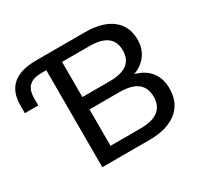

<svg xmlns="http://www.w3.org/2000/svg" viewBox="-149 -892 1122 1078"><g transform="rotate(-30 412.0 -352.5)"><path d="M224 0V-629H193Q138 -629 112 -604Q86 -579 86 -526V-480H-1V-530Q-1 -705 202 -705H518Q631 -705 692.5 -657Q754 -609 754 -522Q754 -464 723.5 -423Q693 -382 640 -363Q703 -347 737.5 -304Q772 -261 772 -195Q772 -101 708 -50.5Q644 0 530 0ZM324 -397H502Q652 -397 652 -511Q652 -625 502 -625H324ZM324 -81H519Q672 -81 672 -199Q672 -317 519 -317H324Z"/></g></svg>

Font: Mulish SemiBold
Style: Regular
Weight: 600
Designer: Vernon Adams
Foundry: Vernon Adams
Version: Version 3.603; ttfautohint (v1.8.3)